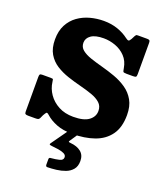

<svg xmlns="http://www.w3.org/2000/svg" viewBox="-183 -882 1088 1283"><g transform="rotate(20 361.0 -240.0)"><path d="M563.5 -512.5Q555.5 -561 525.5 -592.5Q495.5 -624 454 -639Q412.5 -654 370.5 -654Q311 -654 281.2 -633.2Q251.5 -612.5 251.5 -580Q251.5 -549 275.2 -529.8Q299 -510.5 338.2 -497.2Q377.5 -484 424.2 -471.5Q471 -459 518 -442Q565 -425 604.2 -398Q643.5 -371 667.2 -329.2Q691 -287.5 691 -224.5Q691 -136.5 652.2 -83Q613.5 -29.5 545.2 -5.5Q477 18.5 388 18.5Q323.5 18.5 276.5 0Q229.5 -18.5 199 -46.5Q184.5 -60 179 -54.8Q173.5 -49.5 163.5 -31.5L153 -8.5Q148.5 0.5 142 2.8Q135.5 5 121.5 5H71.5Q57.5 5 52 1.2Q46.5 -2.5 46.5 -16V-261Q46.5 -275.5 50.2 -280Q54 -284.5 68 -284.5H127Q142.5 -284.5 143.8 -280Q145 -275.5 147 -262Q152.5 -217 179.5 -178Q206.5 -139 251.2 -115Q296 -91 356 -91Q430.5 -91 466.2 -117.5Q502 -144 502 -185Q502 -220 478.5 -241.2Q455 -262.5 416 -276.2Q377 -290 330.5 -301.8Q284 -313.5 237.5 -329Q191 -344.5 152 -369.2Q113 -394 89.2 -434.2Q65.5 -474.5 65.5 -536Q65.5 -596.5 88.2 -639.8Q111 -683 149.2 -710.5Q187.5 -738 234.8 -750.8Q282 -763.5 331.5 -763.5Q385.5 -763.5 430.5 -747.8Q475.5 -732 508.5 -706.5Q521.5 -696.5 528.8 -696.5Q536 -696.5 545.5 -713.5L558.5 -738.5Q562.5 -745 565 -747.5Q567.5 -750 578.5 -750H643Q655.5 -750 660 -745.8Q664.5 -741.5 664.5 -728.5V-506.5Q664.5 -491 660 -487Q655.5 -483 639 -483H593.5Q571.5 -483 569 -489Q566.5 -495 563.5 -512.5ZM297.5 270V232.5Q297.5 224 301.5 221.5Q305.5 219 313 219Q343.5 216.5 369.5 210.2Q395.5 204 395.5 183.5Q395.5 167 378.2 158.8Q361 150.5 336.2 146.8Q311.5 143 289 141Q274.5 139.5 272.8 136.2Q271 133 275.5 126.5L355 14.5Q358 9.5 367.5 9.5H410Q421.5 9.5 423.5 11.5Q425.5 13.5 421.5 19.5L391.5 64Q385 72.5 386.2 75.5Q387.5 78.5 401 79.5Q447.5 83.5 475.2 106Q503 128.5 503 170.5Q503 208.5 484.2 231Q465.5 253.5 435.8 264.8Q406 276 372.8 280Q339.5 284 310 284.5Q297.5 285 297.5 270Z"/></g></svg>

Font: Besley* Heavy
Style: Regular
Weight: 800
Designer: Owen Earl
Foundry: indestructible type*
Version: Version 3.000; ttfautohint (v1.8.3)